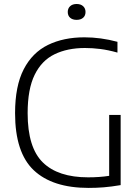

<svg xmlns="http://www.w3.org/2000/svg" viewBox="-20 -936 703 962"><path d="M424 5.5Q243 5.5 149.2 -83Q55.5 -171.5 55.5 -369Q55.5 -505 98.8 -588.8Q142 -672.5 220.2 -710.8Q298.5 -749 403 -749Q484.5 -749 568.5 -726.5V-672.5Q522 -685.5 482.8 -690.5Q443.5 -695.5 405.5 -695.5Q318 -695.5 253.5 -664.2Q189 -633 153.8 -561.5Q118.5 -490 118.5 -369Q118.5 -196.5 194.8 -122Q271 -47.5 421.5 -47.5Q479 -47.5 527 -55V-360H584.5V-8.5Q537.5 -0.5 500.2 2.5Q463 5.5 424 5.5ZM364 -836.5Q343.5 -836.5 331.5 -847Q319.5 -857.5 319.5 -876Q319.5 -894 331.5 -905Q343.5 -916 364 -916Q384.5 -916 396.5 -905Q408.5 -894 408.5 -876Q408.5 -857.5 396.5 -847Q384.5 -836.5 364 -836.5Z"/></svg>

Font: Encode Sans Lt
Style: Regular
Weight: 300
Designer: Multiple Designers
Foundry: Impallari Type
Version: Version 3.002; ttfautohint (v1.8.3) -l 8 -r 50 -G 200 -x 14 